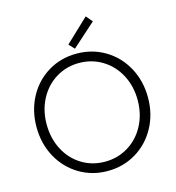

<svg xmlns="http://www.w3.org/2000/svg" viewBox="-132 -1043 1064 1162"><g transform="rotate(-15 399.5 -462.0)"><path d="M50.8 -360.4Q50.8 -463.9 96.2 -547.9Q141.6 -631.8 221.2 -679.7Q300.8 -727.5 398.4 -727.5Q497.1 -727.5 577.1 -679.7Q657.2 -631.8 703.1 -547.6Q749 -463.4 749 -359.4Q749 -255.9 703.1 -171.9Q657.2 -87.9 577.4 -40Q497.6 7.8 399.4 7.8Q301.8 7.8 221.9 -40.3Q142.1 -88.4 96.4 -172.4Q50.8 -256.3 50.8 -360.4ZM684.6 -360.4Q684.6 -448.2 647 -518.8Q609.4 -589.4 543.9 -629.2Q478.5 -668.9 398.4 -668.9Q319.8 -668.9 254.6 -629.2Q189.5 -589.4 151.9 -518.8Q114.3 -448.2 114.3 -360.4Q114.3 -272 151.4 -201.2Q188.5 -130.4 253.4 -90.6Q318.4 -50.8 398.4 -50.8Q479 -50.8 544.4 -91.1Q609.9 -131.3 647.2 -202.1Q684.6 -272.9 684.6 -360.4ZM366.2 -793 511.7 -930.7 545.9 -890.6 398.4 -758.8Z"/></g></svg>

Font: Reddit Sans Fudge Light
Style: Regular
Weight: 300
Designer: Stephen Hutchings
Foundry: Reddit
Version: Version 1.013